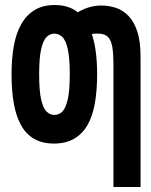

<svg xmlns="http://www.w3.org/2000/svg" viewBox="-20 -560 600 765"><path d="M432 185V-299Q432 -345 427.5 -372.5Q423 -400 410 -413Q397 -426 371 -426Q365 -426 359 -426Q353 -426 346 -424Q357 -391 362 -351Q367 -311 367 -264Q367 -200 358 -148.5Q349 -97 328.5 -61.5Q308 -26 275 -7Q242 12 195 12Q149 12 116.5 -6.5Q84 -25 64 -61Q44 -97 35 -148Q26 -199 26 -264Q26 -326 35 -376.5Q44 -427 64.5 -463.5Q85 -500 118 -520Q151 -540 198 -540Q227 -540 250 -532.5Q273 -525 290 -511Q311 -524 335 -531Q359 -538 383 -538Q413 -538 441 -529Q469 -520 491.5 -497Q514 -474 527 -434.5Q540 -395 540 -333V185ZM197 -102Q214 -102 227.5 -114.5Q241 -127 249.5 -162Q258 -197 258 -264Q258 -332 249.5 -367Q241 -402 227 -414Q213 -426 196 -426Q180 -426 166.5 -413.5Q153 -401 144.5 -366.5Q136 -332 136 -264Q136 -196 144.5 -161Q153 -126 167 -114Q181 -102 197 -102Z"/></svg>

Font: Ubuntu Sans Mono
Style: Bold
Weight: 700
Monospace: yes
Designer: Dalton Maag Ltd
Foundry: Dalton Maag Ltd
Version: Version 1.006